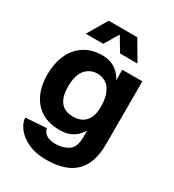

<svg xmlns="http://www.w3.org/2000/svg" viewBox="-219 -844 1076 1185"><g transform="rotate(30 319.5 -252.0)"><path d="M55 55 203 45Q208 65 220.5 78Q233 91 252.5 97Q272 103 297 103Q349 103 387.5 78Q426 53 426 -20V-500H569V-50Q569 84 501 150Q433 216 297 216Q218 216 163.5 189.5Q109 163 82 125Q55 87 55 55ZM40 -244Q40 -321 66.5 -382.5Q93 -444 146.5 -480Q200 -516 277 -516Q332 -516 372.5 -488Q413 -460 434.5 -406.5Q456 -353 456 -279V-224L426 -234Q426 -294 409.5 -332Q393 -370 366 -386.5Q339 -403 307 -403Q256 -403 222 -365Q188 -327 188 -244Q188 -187 204.5 -154.5Q221 -122 247 -109.5Q273 -97 307 -97Q340 -97 366.5 -110Q393 -123 409.5 -153.5Q426 -184 426 -234L456 -264V-209Q456 -99 408.5 -41.5Q361 16 277 16Q199 16 146 -17Q93 -50 66.5 -108.5Q40 -167 40 -244ZM202 -720H406L488 -580H364L304 -680L244 -580H120Z"/></g></svg>

Font: Uncut Sans VF
Style: Regular
Weight: 400
Designer: Kasper Nordkvist
Foundry: Uncut Type
Version: Version 1.100;FEAKit 1.0